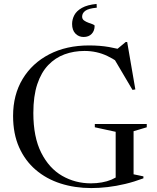

<svg xmlns="http://www.w3.org/2000/svg" viewBox="-20 -946 799 976"><path d="M659 -60 709 -49.5V-39.5Q662.5 -22 616.5 -11Q570.5 0 527 5Q483.5 10 444 10Q360.5 10 288 -13.2Q215.5 -36.5 161.5 -82.8Q107.5 -129 77 -197.5Q46.5 -266 46.5 -356.5Q46.5 -464 95 -544.5Q143.5 -625 230.5 -670Q317.5 -715 432.5 -715Q488 -715 534 -707Q580 -699 617.5 -687L560 -683.5L619 -732.5H626.5L668 -491.5L653.5 -489L543.5 -675.5L624.5 -595Q579 -636 525.5 -661.5Q472 -687 409.5 -687Q355.5 -687 308.2 -669.8Q261 -652.5 225.2 -615.2Q189.5 -578 169.5 -518Q149.5 -458 149.5 -371.5Q149.5 -249 189.5 -169.8Q229.5 -90.5 296 -52.2Q362.5 -14 442 -14Q471 -14 497.8 -18.8Q524.5 -23.5 546.5 -32.8Q568.5 -42 583.5 -54.5L568 -16V-276L462 -299V-315.5H726V-299L659 -279ZM461 -814.5Q461 -789.5 446 -773.8Q431 -758 405 -758Q380 -758 363.2 -775.5Q346.5 -793 346.5 -824Q346.5 -847.5 357.8 -869Q369 -890.5 396.5 -906Q424 -921.5 471 -926L472 -907Q429.5 -903 413.5 -891Q397.5 -879 397.5 -861.5Q397.5 -849 407.2 -842Q417 -835 429.5 -830.5Q442 -826 451.5 -822.5Q461 -819 461 -814.5Z"/></svg>

Font: Newsreader 60pt
Style: Regular
Weight: 400
Designer: Hugues Gentile
Foundry: Production Type
Version: Version 1.003